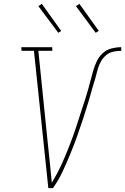

<svg xmlns="http://www.w3.org/2000/svg" viewBox="-20 -981 652 1001"><path d="M232 0 157 -716H92L91 -735H252L253 -716H180L228 -245Q234 -191 239.5 -136.5Q245 -82 250 -28Q264 -51 276.5 -74.5Q289 -98 300 -121.5Q311 -145 321 -169.5Q331 -194 340.5 -218Q350 -242 359 -266.5Q368 -291 376 -315.5Q384 -340 392 -365Q400 -390 408 -414.5Q416 -439 424 -463.5Q432 -488 439 -513Q446 -538 452.5 -563Q459 -588 466 -612.5Q473 -637 484.5 -661.5Q496 -686 516 -704Q536 -722 561.5 -728.5Q587 -735 612 -735V-716Q593 -716 572.5 -712Q552 -708 535.5 -695Q519 -682 508 -663.5Q497 -645 491 -625.5Q485 -606 480.5 -586.5Q476 -567 469 -547Q456 -500 442 -453.5Q428 -407 413 -361Q398 -315 381.5 -269Q365 -223 346 -177Q327 -131 306 -86Q285 -41 256 0ZM479 -810 376 -949 394 -961 495 -820ZM284 -810 180 -949 198 -961 299 -820Z"/></svg>

Font: Iosevka Etoile Thin
Style: Italic
Weight: 100
Italic angle: -9°
Designer: Belleve Invis
Foundry: Belleve Invis
Version: Version 22.1.2; ttfautohint (v1.8.4)